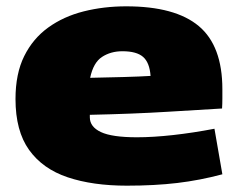

<svg xmlns="http://www.w3.org/2000/svg" viewBox="-20 -577 759 607"><path d="M381 10Q273 10 194 -16.5Q115 -43 72 -103Q29 -163 29 -264Q29 -344 56.5 -399.5Q84 -455 132.5 -490Q181 -525 244.5 -541Q308 -557 379 -557Q534 -557 608.5 -494.5Q683 -432 683 -295Q683 -284 683 -266Q683 -248 682 -234Q614 -230 507.5 -223.5Q401 -217 264 -214Q264 -211 264 -206Q264 -176 299 -159.5Q334 -143 413 -143Q464 -143 527 -150Q590 -157 658 -170L683 -26Q612 -7 540.5 1.5Q469 10 381 10ZM265 -331Q319 -332 371.5 -333.5Q424 -335 456 -337Q453 -379 432.5 -397Q412 -415 367 -415Q330 -415 302.5 -397Q275 -379 265 -331Z"/></svg>

Font: Georama Extended ExtraBold
Style: Regular
Weight: 800
Width: 7
Designer: Jean-Baptiste Levee
Foundry: Production Type
Version: Version 1.000